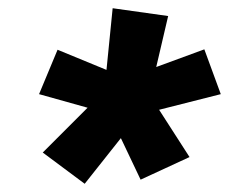

<svg xmlns="http://www.w3.org/2000/svg" viewBox="-20 -800 557 467"><path d="M186 -353 84 -429 193 -538 75 -571 120 -679 239 -630 254 -780 389 -761 360 -637 477 -680 517 -571 367 -533 441 -418 322 -363 274 -464Z"/></svg>

Font: Iosevka Curly Heavy Oblique
Style: Regular
Weight: 900
Italic angle: -9°
Monospace: yes
Designer: Belleve Invis
Foundry: Belleve Invis
Version: Version 11.1.0; ttfautohint (v1.8.3)